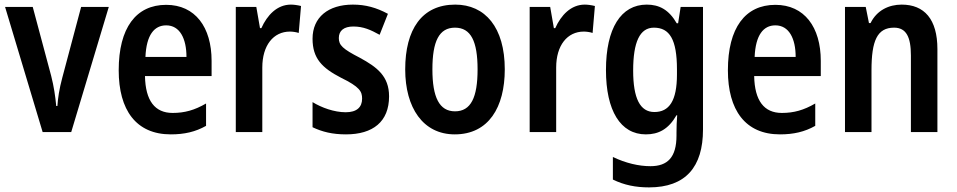

<svg xmlns="http://www.w3.org/2000/svg" viewBox="-20 -573 4152 833"><path d="M165 0H289L452 -543H332L250 -235C237 -187 231 -145 229 -113H224C220 -155 214 -197 202 -244L122 -543H2Z M701 -552C570 -552 495 -452 495 -268C495 -96 570 10 721 10C780 10 828 -1 874 -27V-124C824 -95 781 -83 729 -83C652 -83 611 -136 609 -243H898V-309C898 -455 827 -552 701 -552ZM701 -463C760 -463 789 -406 789 -326H611C615 -421 649 -463 701 -463Z M1242 -553C1182 -553 1139 -507 1114 -451H1108L1092 -543H1003V0H1118V-280C1118 -376 1166 -436 1238 -436C1248 -436 1265 -434 1276 -430L1286 -547C1270 -551 1254 -553 1242 -553Z M1668 -155C1668 -243 1615 -282 1542 -322C1466 -361 1450 -377 1450 -408C1450 -440 1472 -458 1513 -458C1557 -458 1589 -443 1627 -422L1663 -513C1613 -540 1566 -553 1511 -553C1404 -553 1336 -498 1336 -405C1336 -319 1378 -278 1459 -236C1541 -196 1551 -176 1551 -145C1551 -108 1528 -86 1480 -86C1430 -86 1375 -106 1336 -130V-21C1378 -1 1422 10 1481 10C1598 10 1668 -45 1668 -155Z M2170 -272C2170 -454 2085 -553 1955 -553C1810 -553 1738 -445 1738 -272C1738 -106 1815 10 1953 10C2100 10 2170 -108 2170 -272ZM1856 -272C1856 -394 1885 -453 1954 -453C2023 -453 2052 -394 2052 -272C2052 -150 2023 -90 1954 -90C1886 -90 1856 -151 1856 -272Z M2517 -553C2457 -553 2414 -507 2389 -451H2383L2367 -543H2278V0H2393V-280C2393 -376 2441 -436 2513 -436C2523 -436 2540 -434 2551 -430L2561 -547C2545 -551 2529 -553 2517 -553Z M2786 -553C2674 -553 2609 -450 2609 -269C2609 -93 2672 10 2782 10C2837 10 2880 -12 2915 -73H2918C2916 -50 2915 -20 2915 3V15C2915 110 2876 148 2802 148C2752 148 2695 135 2639 108V206C2688 230 2738 240 2796 240C2955 240 3030 151 3030 -11V-543H2933L2922 -472H2916C2882 -531 2840 -553 2786 -553ZM2817 -453C2885 -453 2917 -402 2917 -272V-250C2917 -135 2883 -87 2819 -87C2757 -87 2727 -146 2727 -267C2727 -391 2756 -453 2817 -453Z M3344 -552C3213 -552 3138 -452 3138 -268C3138 -96 3213 10 3364 10C3423 10 3471 -1 3517 -27V-124C3467 -95 3424 -83 3372 -83C3295 -83 3254 -136 3252 -243H3541V-309C3541 -455 3470 -552 3344 -552ZM3344 -463C3403 -463 3432 -406 3432 -326H3254C3258 -421 3292 -463 3344 -463Z M3892 -553C3836 -553 3784 -528 3757 -473H3750L3736 -543H3646V0H3761V-268C3761 -397 3786 -453 3859 -453C3912 -453 3932 -412 3932 -332V0H4047V-360C4047 -490 3990 -553 3892 -553Z"/></svg>

Font: Noto Sans Telugu Condensed SemiBold
Style: Regular
Weight: 600
Width: 3
Designer: Jelle Bosma - Monotype Design Team
Foundry: Monotype Imaging Inc.
Version: Version 2.005